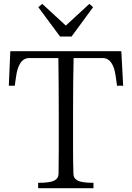

<svg xmlns="http://www.w3.org/2000/svg" viewBox="-20 -990 692 1010"><path d="M26.4 -539.1 34.2 -720.7H618.2L627.9 -539.1H595.7Q587.9 -603.5 580.1 -628.9Q561.5 -685.5 519.5 -684.6H367.2Q364.3 -576.2 364.3 -387.7V-205.1Q364.3 -140.6 366.2 -77.1Q366.2 -51.8 388.7 -40Q411.1 -28.3 471.7 -28.3V0H180.7V-28.3Q243.2 -28.3 265.6 -40Q288.1 -51.8 288.1 -77.1Q289.1 -140.6 289.1 -204.1V-387.7Q289.1 -539.1 287.1 -684.6H133.8Q76.2 -684.6 63.5 -580.1Q60.5 -555.7 57.6 -539.1ZM181.6 -952.1 202.1 -969.7 326.2 -855.5 450.2 -969.7 469.7 -952.1 356.4 -797.9H295.9Z"/></svg>

Font: GenEi Koburi Mincho v6
Style: Regular
Weight: 400
Designer: o_tamon (Modified)
Foundry: o_tamon / Adobe Systems Incorporated
Version: Version 6.1